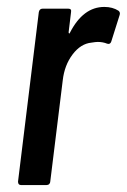

<svg xmlns="http://www.w3.org/2000/svg" viewBox="-20 -534 366 554"><path d="M322 -503Q328 -498 325 -490L301 -414Q298 -405 289 -408Q277 -413 262 -413Q256 -413 244 -411Q213 -408 189.5 -377Q166 -346 161 -302L125 -10Q125 -6 122 -3Q119 0 114 0H41Q32 0 32 -10L92 -499Q94 -509 103 -509H177Q187 -509 185 -499L178 -441Q178 -438 179.5 -437.5Q181 -437 182 -440Q220 -514 281 -514Q305 -514 322 -503Z"/></svg>

Font: Barlow Condensed Medium
Style: Italic
Weight: 500
Width: 3
Italic angle: -7°
Designer: Jeremy Tribby
Foundry: Tribby Type
Version: Version 1.408